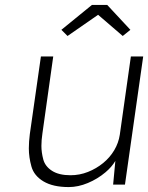

<svg xmlns="http://www.w3.org/2000/svg" viewBox="-20 -749 601 779"><path d="M259 10Q195 10 156.5 -13Q118 -36 107.5 -73.5Q97 -111 97 -147Q97 -174 101 -205L146 -520H196L152 -207Q148 -180 148 -157Q148 -131 155.5 -102.5Q163 -74 191 -56Q219 -38 266 -38Q303 -38 337 -51.5Q371 -65 398.5 -87.5Q426 -110 443.5 -139.5Q461 -169 466 -202L511 -520H561L487 0H439L448 -96Q433 -71 408 -50Q376 -23 336.5 -6.5Q297 10 259 10ZM254 -603 229 -628 353 -729H415L509 -628L478 -603L378 -689Z"/></svg>

Font: Lexend ExtLt
Style: Italic
Weight: 250
Italic angle: -8.13011°
Designer: Bonnie Shaver-Troup, Thomas Jockin
Foundry: Lexend
Version: Version 1.007